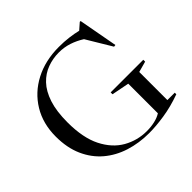

<svg xmlns="http://www.w3.org/2000/svg" viewBox="-182 -931 1130 1130"><g transform="rotate(-45 383.0 -366.0)"><path d="M663 -52H724.5V-39Q648 -11.5 577.8 -0.8Q507.5 10 450.5 10Q366.5 10 293 -13.2Q219.5 -36.5 164.2 -83.5Q109 -130.5 77.8 -200.8Q46.5 -271 46.5 -364.5Q46.5 -472 95.8 -553Q145 -634 232.2 -679.5Q319.5 -725 432.5 -725Q476 -725 514.2 -720.2Q552.5 -715.5 584.5 -707.5L624 -742H631L676 -497.5L663.5 -496L569.5 -652.5Q533.5 -675.5 493.5 -688.8Q453.5 -702 409.5 -702Q359.5 -702 313.8 -685.2Q268 -668.5 232 -630.8Q196 -593 175.2 -530Q154.5 -467 154.5 -374Q154.5 -246 195.2 -165.2Q236 -84.5 303.2 -46.2Q370.5 -8 449 -8Q484 -8 515.2 -15.2Q546.5 -22.5 568.5 -36.5V-283L459 -304.5V-320H730.5V-304.5L663 -286Z"/></g></svg>

Font: Newsreader 72pt
Style: Regular
Weight: 400
Designer: Hugues Gentile
Foundry: Production Type
Version: Version 1.003; ttfautohint (v1.8.3)